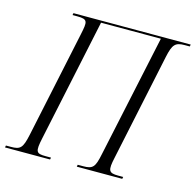

<svg xmlns="http://www.w3.org/2000/svg" viewBox="-125 -822 949 930"><g transform="rotate(15 349.0 -357.0)"><path d="M-21 0H205L207 -10H180C131 -10 127 -19 142 -90L272 -704H572L441 -91C427 -22 417 -10 368 -10H341L339 0H567L569 -10H544C495 -10 490 -22 505 -90L618 -625C632 -691 645 -704 692 -704H717L719 -714H131L129 -704H152C208 -704 206 -691 192 -624L79 -90C64 -20 53 -10 5 -10H-19Z"/></g></svg>

Font: Noto Serif Display Condensed Light
Style: Italic
Weight: 300
Width: 3
Italic angle: -12°
Designer: Monotype Design Team
Foundry: Monotype Imaging Inc.
Version: Version 2.009